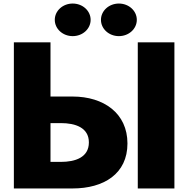

<svg xmlns="http://www.w3.org/2000/svg" viewBox="-20 -1064 1063 1084"><path d="M390.5 -1044C334.4 -1044 289.3 -1003 289.3 -952C289.3 -901 334.4 -860 390.5 -860C446.6 -860 491.7 -901 491.7 -952C491.7 -1003 446.6 -1044 390.5 -1044ZM651.2 -1044C595.1 -1044 550 -1003 550 -952C550 -901 595.1 -860 651.2 -860C707.3 -860 752.4 -901 752.4 -952C752.4 -1003 707.3 -1044 651.2 -1044ZM964.7 -825H757.9V0H964.7ZM58.3 0V-825H265.1V-519H389.4C566.5 -519 699.6 -424 699.6 -254C699.6 -83 566.5 0 389.4 0ZM265.1 -369V-150H323.4C404.8 -150 481.8 -175 481.8 -260C481.8 -344 404.8 -369 323.4 -369Z"/></svg>

Font: Hussar
Style: BdWide
Weight: 700
Foundry: Cannot Into Space Fonts
Version: Version 2.00